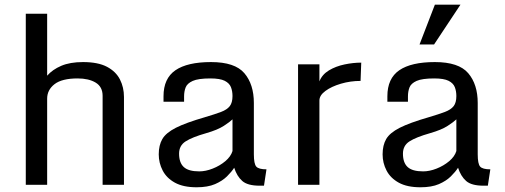

<svg xmlns="http://www.w3.org/2000/svg" viewBox="-20 -794 2172 825"><path d="M90.8 -734.9H182.6V-468.8Q205.6 -495.1 243.2 -511.2Q280.8 -527.3 336.9 -527.3Q400.9 -527.3 439.5 -507.1Q478 -486.8 495.4 -452.6Q512.7 -418.5 512.7 -377.4V0H420.9V-382.3Q420.9 -420.9 391.1 -439Q361.3 -457 313.5 -457Q246.1 -457 214.4 -432.4Q182.6 -407.7 182.6 -370.1V0H90.8Z M824.7 10.7Q767.6 10.7 731.7 -9Q695.8 -28.8 679 -61.3Q662.1 -93.8 662.1 -130.9Q662.1 -169.9 677.5 -196.5Q692.9 -223.1 735.6 -244.9Q778.3 -266.6 860.8 -290.5Q903.8 -303.2 929.7 -313Q955.6 -322.8 967.3 -337.9Q979 -353 979 -381.3Q979 -402.3 972.4 -419.4Q965.8 -436.5 945.6 -446.8Q925.3 -457 883.8 -457Q832 -457 808.1 -446.3Q784.2 -435.5 777.6 -418.2Q771 -400.9 771 -379.9V-356.9H682.6V-380.4Q682.6 -457 733.9 -492.2Q785.2 -527.3 886.7 -527.3Q989.3 -527.3 1030 -479.5Q1070.8 -431.6 1070.8 -351.6V-130.9Q1070.8 -89.8 1081.3 -78.1Q1091.8 -66.4 1125 -66.4L1114.3 3.9H1095.7Q1043.9 3.9 1021 -16.4Q998 -36.6 986.3 -73.2Q975.1 -55.7 955.3 -36.1Q935.5 -16.6 904.1 -2.9Q872.6 10.7 824.7 10.7ZM835.9 -57.6Q863.8 -57.6 894 -69.6Q924.3 -81.5 948 -101.3Q971.7 -121.1 979 -145V-281.2Q968.3 -270.5 941.7 -253.2Q915 -235.8 865.7 -221.7Q805.7 -204.6 777.6 -186.5Q749.5 -168.5 749.5 -133.8Q749.5 -94.7 769.8 -76.2Q790 -57.6 835.9 -57.6Z M1260.7 -517.6H1352.5V-444.3Q1363.8 -473.6 1393.3 -491.5Q1422.9 -509.3 1460.4 -517.1Q1498 -524.9 1532.2 -524.9L1529.3 -446.3Q1485.4 -446.3 1444.8 -434.3Q1404.3 -422.4 1378.4 -403.3Q1352.5 -384.3 1352.5 -362.3V0H1260.7Z M1786.6 10.7Q1729.5 10.7 1693.6 -9Q1657.7 -28.8 1640.9 -61.3Q1624 -93.8 1624 -130.9Q1624 -169.9 1639.4 -196.5Q1654.8 -223.1 1697.5 -244.9Q1740.2 -266.6 1822.8 -290.5Q1865.7 -303.2 1891.6 -313Q1917.5 -322.8 1929.2 -337.9Q1940.9 -353 1940.9 -381.3Q1940.9 -402.3 1934.3 -419.4Q1927.7 -436.5 1907.5 -446.8Q1887.2 -457 1845.7 -457Q1793.9 -457 1770 -446.3Q1746.1 -435.5 1739.5 -418.2Q1732.9 -400.9 1732.9 -379.9V-356.9H1644.5V-380.4Q1644.5 -457 1695.8 -492.2Q1747.1 -527.3 1848.6 -527.3Q1951.2 -527.3 1991.9 -479.5Q2032.7 -431.6 2032.7 -351.6V-130.9Q2032.7 -89.8 2043.2 -78.1Q2053.7 -66.4 2086.9 -66.4L2076.2 3.9H2057.6Q2005.9 3.9 1982.9 -16.4Q1960 -36.6 1948.2 -73.2Q1937 -55.7 1917.2 -36.1Q1897.5 -16.6 1866 -2.9Q1834.5 10.7 1786.6 10.7ZM1797.9 -57.6Q1825.7 -57.6 1856 -69.6Q1886.2 -81.5 1909.9 -101.3Q1933.6 -121.1 1940.9 -145V-281.2Q1930.2 -270.5 1903.6 -253.2Q1877 -235.8 1827.6 -221.7Q1767.6 -204.6 1739.5 -186.5Q1711.4 -168.5 1711.4 -133.8Q1711.4 -94.7 1731.7 -76.2Q1752 -57.6 1797.9 -57.6ZM1848.6 -773.9H1958.5L1845.2 -603H1782.7Z"/></svg>

Font: Monda
Style: Regular
Weight: 400
Designer: Vernon Adams
Foundry: Vernon Adams
Version: Version 2.100; ttfautohint (v1.8.3)